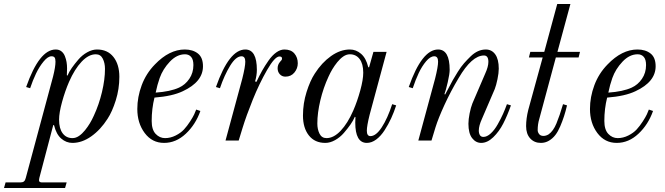

<svg xmlns="http://www.w3.org/2000/svg" viewBox="-96 -704 3334 962"><path d="M200 -104Q200 -60 218 -36Q236 -12 267 -12Q284 -12 300 -23Q316 -34 330 -51.5Q344 -69 354.5 -86.5Q365 -104 374 -124Q400 -180 415 -243Q430 -306 430 -359Q430 -388 419 -410Q408 -432 384 -432Q348 -432 313 -395Q278 -358 250 -294Q230 -248 215 -193.5Q200 -139 200 -104ZM-76 238 -68 210H6Q18 210 24 205Q30 200 33 188L170 -321Q182 -369 182 -395Q182 -410 177.5 -416Q173 -422 162 -422Q144 -422 122.5 -396Q101 -370 84.5 -335.5Q68 -301 55 -262L35 -268Q101 -456 183 -456Q200 -456 211.5 -447Q223 -438 229 -423Q235 -408 237.5 -393Q240 -378 240 -361L239 -327L242 -325Q250 -344 264 -364Q278 -384 297 -406Q316 -428 341 -442Q366 -456 390 -456Q443 -456 472.5 -418.5Q502 -381 502 -319Q502 -258 484 -201Q466 -144 443 -109Q408 -54 361.5 -21Q315 12 267 12Q236 12 211 -9.5Q186 -31 175 -76L171 -78L101 188Q98 200 101 205Q104 210 116 210H238L230 238Z M592 -158Q592 -218 614 -277Q636 -336 680 -381Q752 -456 830 -456Q870 -456 895.5 -436Q921 -416 921 -372Q921 -294 820 -247Q768 -222 678 -215Q664 -159 664 -98Q664 -54 684 -33Q704 -12 731 -12Q758 -12 784 -25Q810 -38 826 -55.5Q842 -73 856.5 -95.5Q871 -118 877 -131Q883 -144 887 -155L908 -148Q884 -80 835 -34Q786 12 726 12Q666 12 629 -37.5Q592 -87 592 -158ZM684 -240Q757 -245 801 -265Q832 -279 852.5 -309Q873 -339 873 -378Q873 -406 861.5 -419Q850 -432 831 -432Q790 -432 755 -395Q720 -358 704 -313Q692 -279 684 -240Z M986 -268Q1052 -456 1133 -456Q1191 -456 1191 -354Q1191 -326 1182 -296L1189 -294Q1204 -326 1217.5 -350Q1231 -374 1249.5 -400.5Q1268 -427 1288.5 -441.5Q1309 -456 1329 -456Q1362 -456 1379 -436Q1396 -416 1396 -387Q1396 -361 1379 -340.5Q1362 -320 1334 -320Q1317 -320 1306 -332Q1295 -344 1295 -362Q1295 -380 1307 -394Q1317 -404 1317 -409Q1317 -412 1316.5 -414.5Q1316 -417 1313 -419Q1310 -421 1304 -421Q1281 -421 1242 -353Q1203 -285 1170.5 -204.5Q1138 -124 1119 -62L1100 0H1034L1118 -310Q1133 -370 1133 -395Q1133 -422 1114 -422Q1086 -422 1057 -374.5Q1028 -327 1006 -262Z M1422 -125Q1422 -186 1440 -243Q1458 -300 1481 -335Q1516 -390 1562.5 -423Q1609 -456 1657 -456Q1688 -456 1713 -434.5Q1738 -413 1749 -368L1753 -366L1775 -444H1841L1756 -129Q1742 -73 1742 -49Q1742 -22 1760 -22Q1788 -22 1817 -66.5Q1846 -111 1869 -182L1889 -176Q1878 -142 1864 -111.5Q1850 -81 1831 -51.5Q1812 -22 1789 -5Q1766 12 1742 12Q1684 12 1684 -90L1685 -117L1682 -119Q1674 -100 1660 -80Q1646 -60 1627 -38Q1608 -16 1583 -2Q1558 12 1534 12Q1481 12 1451.5 -25.5Q1422 -63 1422 -125ZM1494 -85Q1494 -56 1505 -34Q1516 -12 1540 -12Q1576 -12 1611 -49Q1646 -86 1674 -150Q1694 -196 1709 -250.5Q1724 -305 1724 -340Q1724 -384 1706 -408Q1688 -432 1657 -432Q1640 -432 1624 -421Q1608 -410 1594 -392.5Q1580 -375 1569.5 -357.5Q1559 -340 1550 -320Q1524 -264 1509 -201Q1494 -138 1494 -85Z M1952 -268Q2018 -456 2099 -456Q2157 -456 2157 -354Q2157 -334 2147.5 -292.5Q2138 -251 2131 -233L2134 -230Q2138 -236 2151 -261.5Q2164 -287 2173 -303Q2182 -319 2198 -344.5Q2214 -370 2229 -387Q2244 -404 2262 -421.5Q2280 -439 2299 -447.5Q2318 -456 2338 -456Q2368 -456 2385.5 -431.5Q2403 -407 2403 -360Q2403 -338 2396.5 -307Q2390 -276 2383 -258L2319 -109Q2303 -74 2303 -50Q2303 -36 2308.5 -27Q2314 -18 2326 -18Q2344 -18 2363 -35.5Q2382 -53 2398 -81.5Q2414 -110 2424.5 -133.5Q2435 -157 2444 -182L2464 -176Q2446 -125 2425.5 -85Q2405 -45 2375.5 -16.5Q2346 12 2315 12Q2288 12 2269.5 -12Q2251 -36 2251 -84Q2251 -106 2257 -136Q2263 -166 2271 -186L2335 -335Q2351 -370 2351 -394Q2351 -426 2329 -426Q2268 -426 2202 -313Q2162 -246 2131 -178.5Q2100 -111 2086 -66L2066 0H2000L2084 -310Q2099 -370 2099 -395Q2099 -422 2080 -422Q2060 -422 2039 -397Q2018 -372 2002 -338Q1986 -304 1972 -262Z M2540 -72Q2540 -110 2551 -154L2623 -416H2554L2561 -444H2631L2696 -684H2762L2697 -444H2810L2803 -416H2689L2606 -108Q2598 -82 2598 -52Q2598 -42 2605 -32.5Q2612 -23 2627 -23Q2640 -23 2653 -31Q2676 -47 2692 -85.5Q2708 -124 2725 -182L2745 -176Q2738 -146 2730 -121.5Q2722 -97 2711 -71Q2700 -45 2686.5 -27.5Q2673 -10 2654.5 1Q2636 12 2614 12Q2581 12 2560.5 -10.5Q2540 -33 2540 -72Z M2860 -158Q2860 -218 2882 -277Q2904 -336 2948 -381Q3020 -456 3098 -456Q3138 -456 3163.5 -436Q3189 -416 3189 -372Q3189 -294 3088 -247Q3036 -222 2946 -215Q2932 -159 2932 -98Q2932 -54 2952 -33Q2972 -12 2999 -12Q3026 -12 3052 -25Q3078 -38 3094 -55.5Q3110 -73 3124.5 -95.5Q3139 -118 3145 -131Q3151 -144 3155 -155L3176 -148Q3152 -80 3103 -34Q3054 12 2994 12Q2934 12 2897 -37.5Q2860 -87 2860 -158ZM2952 -240Q3025 -245 3069 -265Q3100 -279 3120.5 -309Q3141 -339 3141 -378Q3141 -406 3129.5 -419Q3118 -432 3099 -432Q3058 -432 3023 -395Q2988 -358 2972 -313Q2960 -279 2952 -240Z"/></svg>

Font: Old Standard TT
Style: Italic
Weight: 400
Italic angle: -15.2°
Designer: Alexey Kryukov <alexios@thessalonica.org.ru>
Version: Version 2.2